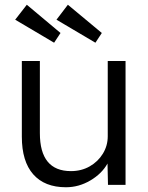

<svg xmlns="http://www.w3.org/2000/svg" viewBox="-20 -779 622 809"><path d="M258 10Q168 10 120 -44.5Q72 -99 72 -203V-522H148V-218Q148 -58 279 -58Q323 -58 358 -78Q393 -98 413.5 -131.5Q434 -165 434 -205V-522H509V0H435L433 -90Q409 -47 360.5 -18.5Q312 10 258 10ZM382 -599 218 -696 266 -759 409 -640ZM208 -599 44 -696 93 -759 235 -640Z"/></svg>

Font: Lexend Light
Style: Regular
Weight: 300
Designer: Bonnie Shaver-Troup, Thomas Jockin
Foundry: Lexend
Version: Version 1.007; ttfautohint (v1.8.3)